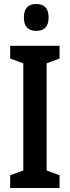

<svg xmlns="http://www.w3.org/2000/svg" viewBox="-20 -944 350 964"><path d="M279 0H31V-64L97 -88V-626L31 -650V-714H279V-650L214 -626V-88L279 -64ZM162 -924Q224 -924 224 -856Q224 -789 162 -789Q100 -789 100 -856Q100 -924 162 -924Z"/></svg>

Font: Noto Sans Arabic ExtCond SemBd
Style: Regular
Weight: 600
Width: 2
Designer: Monotype Design Team, Nadine Chahine, Nizar Qandah and Khaled Hosny
Foundry: Monotype Imaging Inc.
Version: Version 2.012; ttfautohint (v1.8.4.7-5d5b)